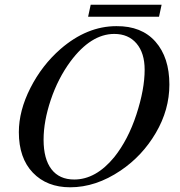

<svg xmlns="http://www.w3.org/2000/svg" viewBox="-20 -777 762 815"><path d="M666 -757 655 -706H354L365 -757ZM699 -418Q699 -311 641.5 -213Q584 -115 492 -53Q387 18 278 18Q179 18 119.5 -44Q60 -106 60 -216Q60 -307 109 -403.5Q158 -500 237 -569Q349 -666 474 -666Q581 -667 640 -600Q699 -533 699 -418ZM594 -481Q594 -552 559.5 -592.5Q525 -633 465 -633Q366 -633 279 -516Q226 -444 195.5 -353Q165 -262 165 -184Q165 -102 198.5 -58.5Q232 -15 295 -15Q387 -15 465 -110Q524 -184 559 -291Q594 -398 594 -481Z"/></svg>

Font: STIX
Style: Italic
Weight: 400
Italic angle: -16.33°
Designer: MicroPress Inc., with final additions and corrections provided by Coen Hoffman, Elsevier (retired)
Version: Version 1.1.1